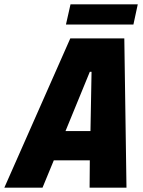

<svg xmlns="http://www.w3.org/2000/svg" viewBox="-68 -865 659 885"><path d="M-48 0 256 -688H505L515 0H345L346 -126H180L128 0ZM234 -261H349L354 -534H346ZM236 -752 257 -845H567L547 -752Z"/></svg>

Font: Saira SemiCondensed ExtraBold
Style: Italic
Weight: 800
Width: 4
Italic angle: -12°
Designer: Hector Gatti with collaboration of the Omnibus-Type team
Foundry: Omnibus-Type
Version: Version 1.101